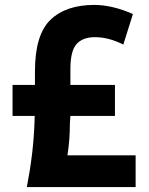

<svg xmlns="http://www.w3.org/2000/svg" viewBox="-20 -743 606 780"><path d="M266 -463V-398H447V-272H266L264 -243Q264 -175 254 -112H531V17H89Q116 -122 120 -243L121 -272H31V-398H122V-453Q122 -602 185 -662.5Q248 -723 363 -723Q436 -723 520 -686L481 -562Q421 -592 366 -592Q316 -592 291 -564Q266 -536 266 -463Z"/></svg>

Font: Repo
Style: Bold
Weight: 700
Designer: Stefan Peev
Foundry: Context Ltd
Version: Version 001.000